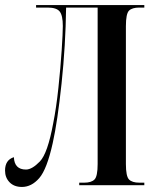

<svg xmlns="http://www.w3.org/2000/svg" viewBox="-21 -734 620 761"><path d="M66 7Q104 7 134.5 -28Q165 -63 188 -167Q207 -252 223 -403Q239 -554 241 -704H366V-84Q366 -35 353.5 -22.5Q341 -10 313 -10H293V0H551V-10H531Q503 -10 490.5 -22.5Q478 -35 478 -84V-630Q478 -680 490.5 -692Q503 -704 531 -704H551V-714H122V-704H168Q203 -704 215.5 -688.5Q228 -673 228 -631Q228 -604 223.5 -535Q219 -466 210.5 -386Q202 -306 190 -246Q168 -126 137 -94Q106 -62 82 -62Q36 -62 34 -111Q-1 -100 -1 -58Q-1 -30 17 -11.5Q35 7 66 7Z"/></svg>

Font: Noto Serif Display Condensed Semi
Style: Regular
Weight: 600
Width: 3
Designer: Monotype Design Team
Foundry: Monotype Imaging Inc.
Version: Version 1.900